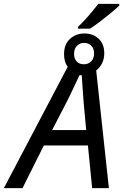

<svg xmlns="http://www.w3.org/2000/svg" viewBox="-74 -978 640 998"><path d="M278 -631Q268 -644 263.5 -660.5Q259 -677 259 -697Q259 -748 290 -776Q321 -804 364 -804Q410 -804 439 -776.5Q468 -749 468 -701Q468 -672 456.5 -649Q445 -626 426 -612L492 0H405L383 -222H154L43 0H-54ZM197 -302H374L361 -443Q358 -481 355.5 -518Q353 -555 351 -587H339Q324 -555 307 -518.5Q290 -482 270 -443ZM362 -644Q385 -644 400 -659Q415 -674 415 -700Q415 -726 400.5 -740.5Q386 -755 363 -755Q341 -755 326 -740Q311 -725 311 -698Q311 -673 324.5 -658.5Q338 -644 362 -644ZM332 -839Q349 -855 368 -875.5Q387 -896 405 -918Q423 -940 437 -958H546V-949Q533 -936 506 -913.5Q479 -891 449 -868Q419 -845 394 -829H332Z"/></svg>

Font: Noto Sans Display
Style: Italic
Weight: 400
Italic angle: -12°
Designer: Monotype Design Team
Foundry: Monotype Imaging Inc.
Version: Version 2.003